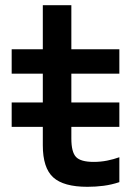

<svg xmlns="http://www.w3.org/2000/svg" viewBox="-20 -710 540 740"><path d="M25 -221V-315H440V-221ZM317 10Q225 10 185 -26.5Q145 -63 145 -150V-426H25V-520H145V-690H255V-520H440V-426H255V-176Q255 -124 273 -105Q291 -86 341 -86Q368 -86 393 -91Q418 -96 440 -104V-8Q410 2 379.5 6Q349 10 317 10Z"/></svg>

Font: M PLUS 1 Code Medium
Style: Regular
Weight: 500
Designer: Coji Morishita
Foundry: UNDERFOREST DESIGN
Version: Version 1.002